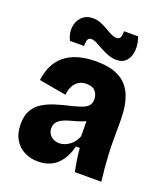

<svg xmlns="http://www.w3.org/2000/svg" viewBox="-137 -828 805 934"><g transform="rotate(20 265.0 -360.5)"><path d="M168 13Q129 13 97 -3.5Q65 -20 46.5 -52Q28 -84 28 -131Q28 -173 43.5 -201Q59 -229 87.5 -247Q116 -265 153.5 -276.5Q191 -288 235 -298Q263 -305 283 -312.5Q303 -320 313.5 -332Q324 -344 324 -365Q324 -388 310 -405.5Q296 -423 263 -423Q240 -423 223.5 -413Q207 -403 197 -384Q187 -365 184 -338L43 -363Q48 -404 64 -437.5Q80 -471 108.5 -494.5Q137 -518 177.5 -530Q218 -542 270 -542Q345 -542 391 -517Q437 -492 458 -441Q479 -390 479 -313V-198Q479 -167 481 -132.5Q483 -98 486 -64Q489 -30 493 0H356Q350 -28 345.5 -57Q341 -86 338 -119H318Q308 -78 288 -48Q268 -18 238 -2.5Q208 13 168 13ZM236 -106Q251 -106 264.5 -111.5Q278 -117 290 -126Q302 -135 311 -148Q320 -161 325 -175L324 -276L352 -268Q336 -257 317 -249Q298 -241 278 -235.5Q258 -230 239.5 -224.5Q221 -219 206.5 -211Q192 -203 183.5 -191.5Q175 -180 175 -162Q175 -137 192.5 -121.5Q210 -106 236 -106ZM358 -582Q337 -582 315.5 -590Q294 -598 275 -608.5Q256 -619 239.5 -627.5Q223 -636 211 -636Q195 -636 191 -621Q187 -606 188 -592H115Q98 -627 102 -659.5Q106 -692 128 -713Q150 -734 183 -734Q204 -734 223.5 -726.5Q243 -719 260.5 -708.5Q278 -698 293.5 -690.5Q309 -683 322 -683Q340 -683 343.5 -698Q347 -713 346 -726H419Q432 -692 430 -658.5Q428 -625 410 -603.5Q392 -582 358 -582Z"/></g></svg>

Font: Bricolage Grotesque 96pt ExtraBold SemiCondensed ExtraBold
Style: Regular
Weight: 800
Width: 4
Version: Version 1.001;gftools[0.9.33.dev8+g029e19f]